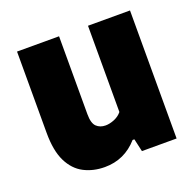

<svg xmlns="http://www.w3.org/2000/svg" viewBox="-104 -656 785 773"><g transform="rotate(-20 289.0 -269.0)"><path d="M219.5 9.5Q170 9.5 130.5 -11Q91 -31.5 68.2 -77.5Q45.5 -123.5 45.5 -200V-548.5H225.5V-214.5Q225.5 -176 240.5 -161.5Q255.5 -147 279.5 -147Q297 -147 317 -155.2Q337 -163.5 349.5 -179V-548.5H529.5V0H381L368.5 -55H361Q304 9.5 219.5 9.5Z"/></g></svg>

Font: Encode Sans SemiCondensed SemiCondensed ExtraBold
Style: Regular
Weight: 800
Width: 4
Designer: Multiple Designers
Foundry: Impallari Type
Version: Version 3.000; ttfautohint (v1.8.3) -l 8 -r 50 -G 200 -x 14 